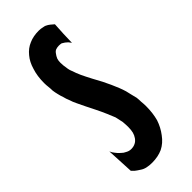

<svg xmlns="http://www.w3.org/2000/svg" viewBox="-166 -484 514 514"><g transform="rotate(-45 91.0 -226.5)"><path d="M167 -113.3Q167 -121.1 166 -129.9Q166 -137.7 165 -146.5Q163.1 -153.3 161.1 -162.1Q159.2 -169.9 157.2 -178.7Q154.3 -188.5 150.4 -198.2Q146.5 -208 141.6 -218.8Q136.7 -229.5 130.9 -241.2Q124 -253.9 117.2 -266.6Q117.2 -266.6 117.2 -266.6Q117.2 -266.6 117.2 -266.6Q108.4 -283.2 102.5 -295.9Q96.7 -308.6 93.8 -318.4Q89.8 -327.1 88.9 -336.9Q86.9 -346.7 86.9 -357.4Q86.9 -357.4 86.9 -357.4Q86.9 -357.4 86.9 -357.4Q86.9 -365.2 88.9 -371.1Q91.8 -377.9 95.7 -382.8Q99.6 -388.7 104.5 -390.6Q110.4 -392.6 116.2 -392.6Q116.2 -392.6 116.2 -392.6Q116.2 -392.6 116.2 -392.6Q121.1 -392.6 126 -391.6Q129.9 -389.6 133.8 -386.7Q137.7 -383.8 140.6 -380.9Q143.6 -377 146.5 -373Q146.5 -373 147.5 -406.2Q149.4 -440.4 149.4 -440.4Q149.4 -440.4 149.4 -440.4Q149.4 -440.4 149.4 -440.4Q147.5 -442.4 143.6 -445.3Q140.6 -448.2 134.8 -452.1Q128.9 -456.1 122.1 -457Q114.3 -459 106.4 -459Q106.4 -459 106.4 -459Q106.4 -459 106.4 -459Q85.9 -459 70.3 -452.1Q53.7 -445.3 42 -430.7Q30.3 -417 24.4 -396.5Q17.6 -376 17.6 -349.6Q17.6 -349.6 17.6 -349.6Q17.6 -349.6 17.6 -349.6Q17.6 -341.8 18.6 -334Q19.5 -326.2 19.5 -319.3Q20.5 -311.5 22.5 -303.7Q24.4 -294.9 27.3 -287.1Q29.3 -278.3 33.2 -269.5Q36.1 -259.8 41 -250Q45.9 -239.3 51.8 -227.5Q57.6 -215.8 64.5 -202.1Q64.5 -202.1 64.5 -202.1Q64.5 -202.1 64.5 -202.1Q72.3 -186.5 78.1 -172.9Q84 -159.2 87.9 -149.4Q90.8 -137.7 92.8 -127Q93.8 -116.2 93.8 -106.4Q93.8 -106.4 93.8 -106.4Q93.8 -106.4 93.8 -106.4Q93.8 -96.7 91.8 -87.9Q89.8 -80.1 85 -73.2Q80.1 -66.4 74.2 -63.5Q67.4 -59.6 57.6 -59.6Q57.6 -59.6 57.6 -59.6Q57.6 -59.6 57.6 -59.6Q49.8 -59.6 43 -63.5Q36.1 -66.4 30.3 -72.3Q24.4 -77.1 19.5 -84Q14.6 -89.8 11.7 -96.7Q11.7 -96.7 13.7 -58.6Q15.6 -19.5 15.6 -19.5Q15.6 -19.5 15.6 -19.5Q15.6 -19.5 15.6 -19.5Q18.6 -16.6 23.4 -11.7Q28.3 -7.8 36.1 -2.9Q43 2 51.8 3.9Q60.5 5.9 71.3 5.9Q71.3 5.9 71.3 5.9Q71.3 5.9 71.3 5.9Q93.8 5.9 111.3 -2Q128.9 -10.7 141.6 -28.3Q154.3 -44.9 161.1 -65.4Q167 -86.9 167 -113.3Q167 -113.3 167 -113.3Q167 -113.3 167 -113.3Z"/></g></svg>

Font: AgendaMediumCondGoodkids
Style: AgendaMediumCondGoodkids
Weight: 500
Designer: ""
Version: ""